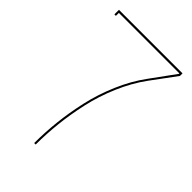

<svg xmlns="http://www.w3.org/2000/svg" viewBox="-196 -722 801 801"><g transform="rotate(45 205.0 -321.5)"><path d="M305.2 -522.9 383.8 -630.9V-633.8H26.9V-616.2H18.1V-643.1H393.1V-627.9L312 -518.1Q272.5 -463.9 243.4 -396.2Q214.4 -328.6 199 -259.3Q183.6 -189.9 176.8 -126.2Q169.9 -62.5 169.9 0H161.1Q161.1 -63 168 -127Q174.8 -190.9 190.4 -261Q206.1 -331.1 235.4 -399.4Q264.6 -467.8 305.2 -522.9Z"/></g></svg>

Font: Rawengulk
Style: Ultralight
Weight: 200
Version: Version 0.92